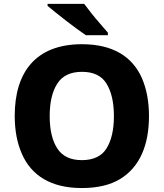

<svg xmlns="http://www.w3.org/2000/svg" viewBox="-20 -951 836 981"><path d="M223.1 -931.2V-920.9C265.1 -885.3 367.7 -804.7 418.9 -771H531.2V-784.2C520.5 -796.9 507.8 -811.5 492.7 -828.6C462.9 -862.3 431.6 -901.9 410.2 -931.2ZM741.2 -357.9C741.2 -432.1 729 -496.6 705.1 -551.8C656.7 -661.1 557.6 -725.1 398.9 -725.1C160.6 -725.1 55.2 -580.1 55.2 -358.9C55.2 -285.2 67.4 -220.2 91.8 -165C140.1 -54.2 240.2 9.8 397.9 9.8C477.5 9.8 542.5 -5.4 593.3 -36.1C694.3 -97.2 741.2 -210 741.2 -357.9ZM233.9 -357.9C233.9 -427.7 246.6 -482.9 272.5 -523.4C298.3 -564 340.3 -584 398.9 -584C457.5 -584 499.5 -564 524.4 -523.4C549.3 -482.9 562 -427.7 562 -357.9C562 -288.1 549.3 -232.9 524.4 -192.9C499.5 -152.8 457 -132.8 397.9 -132.8C339.8 -132.8 298.3 -152.8 272.5 -192.9C246.6 -232.9 233.9 -288.1 233.9 -357.9Z"/></svg>

Font: Noto Reveo Sans
Style: Regular
Weight: 800
Designer: Monotype Design Team
Foundry: Monotype Imaging Inc.
Version: Version 2.007